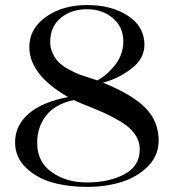

<svg xmlns="http://www.w3.org/2000/svg" viewBox="-20 -732 691 764"><path d="M389.6 -403.3Q508.8 -354.5 560.1 -301.3Q611.3 -248 611.3 -172.9Q611.3 -112.3 567.9 -69.3Q524.4 -26.4 461.9 -7.3Q399.4 11.7 326.2 11.7Q252 11.7 189.9 -5.4Q127.9 -22.5 84 -64Q40 -105.5 40 -166Q40 -232.4 93.8 -279.3Q147.5 -326.2 251 -345.7Q96.7 -434.6 96.7 -544.9Q96.7 -618.2 163.1 -665Q229.5 -711.9 326.2 -711.9Q424.8 -711.9 489.7 -668.9Q554.7 -626 554.7 -553.7Q554.7 -498 502 -458Q449.2 -418 389.6 -403.3ZM179.7 -564.5Q179.7 -539.1 190.9 -517.1Q202.1 -495.1 216.8 -481.4Q231.4 -467.8 255.9 -454.6Q280.3 -441.4 296.4 -435.5Q312.5 -429.7 337.4 -421.9Q362.3 -414.1 367.2 -412.1Q406.2 -432.6 438.5 -474.1Q470.7 -515.6 470.7 -567.4Q470.7 -624 429.2 -659.7Q387.7 -695.3 326.2 -695.3Q263.7 -695.3 221.7 -660.6Q179.7 -626 179.7 -564.5ZM326.2 -5.9Q412.1 -5.9 474.1 -38.1Q536.1 -70.3 536.1 -137.7Q536.1 -170.9 516.1 -198.7Q496.1 -226.6 461.9 -247.1Q427.7 -267.6 395.5 -282.2Q363.3 -296.9 325.7 -311.5Q288.1 -326.2 273.4 -334Q198.2 -317.4 163.1 -271.5Q127.9 -225.6 127.9 -164.1Q127.9 -87.9 186 -46.9Q244.1 -5.9 326.2 -5.9Z"/></svg>

Font: Olivea
Style: LigaturesFont
Weight: 400
Designer: Achmad Aprilia Pratama
Version: Version 001.000